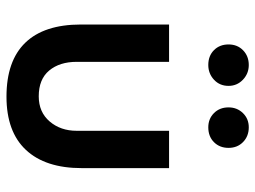

<svg xmlns="http://www.w3.org/2000/svg" viewBox="-120 -676 806 607"><g transform="rotate(90 283.5 -372.0)"><path d="M120 -691Q120 -663 138 -645Q156 -627 185 -627Q212 -627 231.5 -645Q251 -663 251 -691Q251 -718 231.5 -736.5Q212 -755 185 -755Q157 -755 138.5 -737Q120 -719 120 -691ZM319 -691Q319 -663 337 -645Q355 -627 382 -627Q411 -627 429 -645Q447 -663 447 -691Q447 -719 428.5 -737Q410 -755 382 -755Q355 -755 337 -736.5Q319 -718 319 -691ZM393 -503V-211Q393 -160 363.5 -125.5Q334 -91 284 -91Q230 -91 202.5 -124Q175 -157 175 -211V-503H57V-224Q57 -108 114.5 -48.5Q172 11 285 11Q396 11 453.5 -50.5Q511 -112 511 -227V-503Z"/></g></svg>

Font: Geom Medium
Style: Bold
Weight: 500
Version: Version 1.102